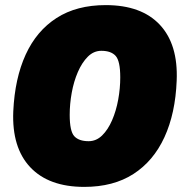

<svg xmlns="http://www.w3.org/2000/svg" viewBox="-20 -726 720 752"><path d="M310 6Q171 6 98.5 -71Q26 -148 32 -290Q38 -419 80.5 -512Q123 -605 201.5 -655.5Q280 -706 394 -706Q534 -706 606 -629Q678 -552 672 -410Q667 -282 624 -188.5Q581 -95 502.5 -44.5Q424 6 310 6ZM327 -173Q357 -173 380 -195.5Q403 -218 419 -255Q435 -292 443 -336Q451 -380 451 -423Q451 -487 433 -507Q415 -527 377 -527Q347 -527 324 -504Q301 -481 285 -444Q269 -407 261 -363Q253 -319 253 -276Q253 -212 271 -192.5Q289 -173 327 -173Z"/></svg>

Font: Georama Black
Style: Italic
Weight: 900
Italic angle: -9°
Designer: Jean-Baptiste Levee
Foundry: Production Type
Version: Version 1.000